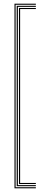

<svg xmlns="http://www.w3.org/2000/svg" viewBox="-20 -820 244 1040"><path d="M58.5 200V-800H174.2V-794.2H64.5V194.2H174.2V200ZM70.5 188.5V-788.5H174.2V-782.8H76.8V182.8H174.2V188.5ZM82.8 176.8V-776.8H174.2V-771H89V171H174.2V176.8Z"/></svg>

Font: Big Shoulders Inline Display Thin ExtraLight
Style: Regular
Weight: 250
Version: Version 2.002